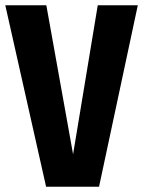

<svg xmlns="http://www.w3.org/2000/svg" viewBox="-29 -713 546 733"><path d="M497.1 -692.9 349.1 0H147L-8.8 -692.9H147.9L250 -124L344.2 -692.9Z"/></svg>

Font: Fira Sans Compressed
Style: Bold
Weight: 700
Width: 1
Designer: Carrois Corporate & Edenspiekermann AG
Foundry: Carrois Corporate GbR & Edenspiekermann AG
Version: Version 4.203;PS 004.203;hotconv 1.0.88;makeotf.lib2.5.64775